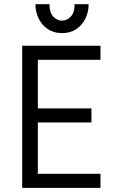

<svg xmlns="http://www.w3.org/2000/svg" viewBox="-20 -914 577 934"><path d="M87.9 -691.4H468.8V-623H164.1V-386.7H424.8V-318.4H164.1V-68.4H468.8V0H87.9ZM152.3 -893.6H220.7Q220.7 -851.6 239.7 -832.5Q258.8 -813.5 281.7 -813.5Q304.7 -813.5 323.7 -832.5Q342.8 -851.6 342.8 -893.6H411.1Q411.1 -856.4 395.8 -824.5Q380.4 -792.5 351.6 -772.7Q322.8 -752.9 281.7 -752.9Q241.2 -752.9 212.2 -772.7Q183.1 -792.5 167.7 -824.5Q152.3 -856.4 152.3 -893.6Z"/></svg>

Font: Gidole
Style: Regular
Weight: 400
Version: Version 2.100; ttfautohint (v1.8.4.7-5d5b)